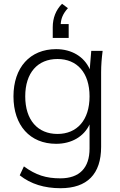

<svg xmlns="http://www.w3.org/2000/svg" viewBox="-20 -769 635 1012"><path d="M299 223C439 223 513 149 513 5V-389C513 -425 516 -463 521 -501H461L453 -404C424 -470 358 -510 276 -510C138 -510 51 -413 51 -261C51 -108 138 -11 276 -11C357 -11 422 -49 452 -113V14C452 116 399 171 298 171C223 171 169 154 106 108L84 155C142 201 214 223 299 223ZM283 -63C179 -63 113 -136 113 -261C113 -386 179 -458 283 -458C386 -458 452 -386 452 -261C452 -136 386 -63 283 -63ZM258 -626V-569H342V-642H300C302 -671 311 -696 338 -726L307 -749C274 -716 258 -673 258 -626Z"/></svg>

Font: Poppy and Pepper Light
Style: Regular
Weight: 300
Designer: Thy Ha
Foundry: Thy Ha
Version: Version 0.001;Glyphs 3.2 (3227)